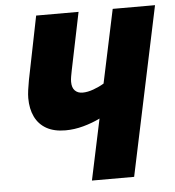

<svg xmlns="http://www.w3.org/2000/svg" viewBox="-52 -762 737 810"><g transform="rotate(-5 317.0 -357.0)"><path d="M304.7 0 359.4 -257.8Q326.7 -241.7 288.3 -231.2Q250 -220.7 212.4 -220.7Q164.1 -220.7 131.8 -239Q99.6 -257.3 83.5 -290.8Q67.4 -324.2 67.4 -369.6Q67.4 -384.3 70.1 -404.3Q72.8 -424.3 76.7 -444.8L130.9 -713.9H310.5L260.3 -470.2Q257.3 -455.6 255.4 -444.1Q253.4 -432.6 253.4 -422.4Q253.4 -397.5 265.6 -385.3Q277.8 -373 297.9 -373Q319.3 -373 344.2 -382.1Q369.1 -391.1 389.2 -403.3L455.1 -713.9H634.3L483.4 0Z"/></g></svg>

Font: Open Sans SemiCondensed ExtraBold
Style: Italic
Weight: 800
Width: 4
Italic angle: -12°
Designer: Monotype Design Team
Foundry: Monotype Imaging Inc.
Version: Version 3.003